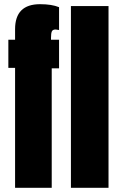

<svg xmlns="http://www.w3.org/2000/svg" viewBox="-20 -888 568 908"><path d="M224.6 0H51.3V-566.9H19.5V-700.2H51.3V-750Q51.3 -868.2 169.4 -868.2Q225.1 -868.2 259.3 -854V-746.1Q247.1 -748.5 243.2 -748.5Q229 -748.5 225.1 -739.3Q221.2 -730 221.2 -709.5V-700.2H259.3V-564.9H224.6ZM493.2 0H315.4V-859.4H493.2Z"/></svg>

Font: Anton
Style: Regular
Weight: 400
Designer: Vernon Adams, Tural Alisoy
Foundry: Vernon Adams
Version: Version 2.300